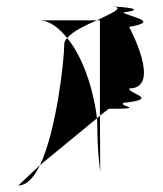

<svg xmlns="http://www.w3.org/2000/svg" viewBox="-20 -774 498 586"><path d="M36 -208C62 -208 84 -233 102 -270ZM98 -712C131 -712 159 -690 185 -658C201 -678 241 -697 276 -712ZM102 -270C153 -377 176 -592 176 -637C176 -644 178 -651 185 -658C241 -591 269 -477 276 -413ZM276 -413C277 -403 277 -394 277 -387C277 -312 286 -250 286 -250L285 -421ZM276 -712C323 -735 361 -751 324 -754C357 -753 433 -746 356 -736C368 -724 476 -709 374 -692C374 -692 476 -504 374 -504C374 -487 470 -472 356 -460C344 -448 431 -442 312 -442L285 -421V-712ZM324 -754C324 -754 312 -754 312 -754C312 -754 324 -754 324 -754Z"/></svg>

Font: bitstorm
Style: exext
Weight: 400
Version: Version 0.2